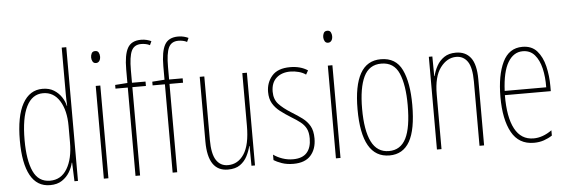

<svg xmlns="http://www.w3.org/2000/svg" viewBox="-50 -921 3210 1087"><g transform="rotate(-5 1555.5 -377.5)"><path d="M195 10Q121 10 83.5 -58Q46 -126 46 -256Q46 -394 86 -465.5Q126 -537 199 -537Q237 -537 263.5 -520.5Q290 -504 306.5 -479Q323 -454 328 -429H330Q329 -448 328.5 -464.5Q328 -481 328 -497V-760H354V0H334L330 -106H328Q322 -79 306 -52.5Q290 -26 263 -8Q236 10 195 10ZM197 -15Q260 -15 294 -71.5Q328 -128 328 -221V-315Q328 -403 294 -457.5Q260 -512 200 -512Q138 -512 105.5 -447Q73 -382 73 -256Q73 -142 102 -78.5Q131 -15 197 -15Z M515 -724Q529 -724 534.5 -713.5Q540 -703 540 -691Q540 -675 533 -665.5Q526 -656 514 -656Q501 -656 495 -666.5Q489 -677 489 -690Q489 -702 494.5 -713Q500 -724 515 -724ZM527 -527V0H501V-527Z M784 -502H707V0H681V-502H611V-523L681 -528V-605Q681 -688 702.5 -726.5Q724 -765 779 -765Q797 -765 812 -761Q827 -757 837 -752L827 -730Q816 -736 803 -738.5Q790 -741 778 -741Q738 -741 722.5 -708Q707 -675 707 -598V-527H784Z M995 -502H918V0H892V-502H822V-523L892 -528V-605Q892 -688 913.5 -726.5Q935 -765 990 -765Q1008 -765 1023 -761Q1038 -757 1048 -752L1038 -730Q1027 -736 1014 -738.5Q1001 -741 989 -741Q949 -741 933.5 -708Q918 -675 918 -598V-527H995Z M1360 -527V0H1340L1339 -112H1337Q1330 -83 1315.5 -55Q1301 -27 1275 -8.5Q1249 10 1206 10Q1092 10 1092 -159V-527H1118V-167Q1118 -87 1141.5 -51Q1165 -15 1208 -15Q1265 -15 1299.5 -67Q1334 -119 1334 -228V-527Z M1709 -123Q1709 -63 1676.5 -26.5Q1644 10 1578 10Q1541 10 1512.5 0Q1484 -10 1467 -21V-52Q1489 -36 1518 -26Q1547 -16 1578 -16Q1631 -16 1656.5 -44.5Q1682 -73 1682 -125Q1682 -160 1671 -181.5Q1660 -203 1639 -219.5Q1618 -236 1588 -254Q1554 -275 1527.5 -295.5Q1501 -316 1485.5 -342.5Q1470 -369 1470 -408Q1470 -461 1503 -499Q1536 -537 1606 -537Q1665 -537 1706 -510L1693 -487Q1677 -499 1653 -505.5Q1629 -512 1605 -512Q1556 -512 1526 -485Q1496 -458 1496 -407Q1496 -364 1520.5 -337Q1545 -310 1593 -280Q1626 -260 1652 -240.5Q1678 -221 1693.5 -194Q1709 -167 1709 -123Z M1834 -724Q1848 -724 1853.5 -713.5Q1859 -703 1859 -691Q1859 -675 1852 -665.5Q1845 -656 1833 -656Q1820 -656 1814 -666.5Q1808 -677 1808 -690Q1808 -702 1813.5 -713Q1819 -724 1834 -724ZM1846 -527V0H1820V-527Z M2277 -264Q2277 -124 2239 -57Q2201 10 2124 10Q1966 10 1966 -266Q1966 -400 2004.5 -468.5Q2043 -537 2122 -537Q2207 -537 2242 -464Q2277 -391 2277 -264ZM1992 -266Q1992 -143 2024 -79Q2056 -15 2123 -15Q2189 -15 2220 -76Q2251 -137 2251 -265Q2251 -380 2222.5 -446Q2194 -512 2122 -512Q2053 -512 2022.5 -448.5Q1992 -385 1992 -266Z M2548 -537Q2603 -537 2632.5 -498.5Q2662 -460 2662 -375V0H2636V-365Q2636 -445 2612.5 -479Q2589 -513 2548 -513Q2496 -513 2458 -462.5Q2420 -412 2420 -311V0H2394V-527H2414L2415 -415H2417Q2424 -445 2439.5 -473Q2455 -501 2481.5 -519Q2508 -537 2548 -537Z M2926 -537Q2979 -537 3009 -503Q3039 -469 3052 -415Q3065 -361 3065 -301V-273H2804Q2803 -148 2838.5 -81.5Q2874 -15 2945 -15Q2997 -15 3049 -52V-22Q3028 -8 3002 1Q2976 10 2945 10Q2859 10 2818.5 -63.5Q2778 -137 2778 -264Q2778 -388 2814 -462.5Q2850 -537 2926 -537ZM2926 -512Q2874 -512 2842 -459Q2810 -406 2805 -297H3041Q3042 -356 3030.5 -404.5Q3019 -453 2993.5 -482.5Q2968 -512 2926 -512Z"/></g></svg>

Font: Noto Sans Thai ExtCond Thin
Style: Regular
Weight: 100
Width: 2
Designer: Monotype Design Team
Foundry: Monotype Imaging Inc.
Version: Version 2.002; ttfautohint (v1.8.4.7-5d5b)